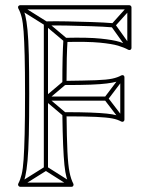

<svg xmlns="http://www.w3.org/2000/svg" viewBox="-20 -708 561 736"><path d="M387 -322V-338H156V-322ZM61 -687 53 -673 152 -611Q152 -611 151.5 -611.5Q151 -612 151 -612L226 -549L236 -561L161 -624Q161 -624 161 -624.5Q161 -625 160 -625ZM482 -675 470 -685 408 -616Q407 -615 406.5 -611.5Q406 -608 407 -606L469 -519L483 -529L421 -616Q419 -618 418.5 -611Q418 -604 420 -606ZM455 -407 443 -417 381 -335Q379 -333 379 -330Q379 -327 381 -325L443 -244L455 -254L393 -335Q392 -337 392 -330Q392 -323 393 -325ZM232 -384 222 -396 151 -336Q148 -334 148 -330Q148 -326 151 -324L222 -264L232 -276L161 -336Q158 -338 158 -330Q158 -322 161 -324ZM413 -603 415 -619Q379 -622 331.5 -623.5Q284 -625 237.5 -626Q191 -627 156 -626Q152 -626 150 -623.5Q148 -621 148 -618V-62H164V-618Q164 -621 158.5 -615.5Q153 -610 156 -610Q191 -611 237.5 -610Q284 -609 331 -607.5Q378 -606 413 -603ZM250 7 258 -7 160 -69Q159 -70 156.5 -70Q154 -70 152 -69L53 -7L61 7L160 -55Q162 -57 156 -57Q150 -57 152 -55ZM57 8H254Q259 8 261 4Q263 0 261 -4Q252 -21 246.5 -48Q241 -75 238.5 -126.5Q236 -178 235 -270L227 -262Q306 -262 347.5 -260Q389 -258 410 -254Q431 -250 445 -242Q450 -240 453.5 -242.5Q457 -245 457 -249V-412Q457 -417 453.5 -419Q450 -421 445 -419Q431 -411 410 -406.5Q389 -402 347 -400.5Q305 -399 227 -398L235 -390Q235 -445 236 -485Q237 -525 239 -554L231 -547Q316 -549 362.5 -544.5Q409 -540 432.5 -533Q456 -526 472 -517Q477 -515 480.5 -517.5Q484 -520 484 -524V-680Q484 -683 481.5 -685.5Q479 -688 476 -688H57Q53 -688 50.5 -684.5Q48 -681 50 -676Q58 -662 63 -642Q68 -622 70.5 -587Q73 -552 74.5 -495Q76 -438 76 -349Q76 -255 74.5 -194.5Q73 -134 70.5 -97Q68 -60 63 -39.5Q58 -19 50 -4Q48 0 50.5 4Q53 8 57 8ZM57 -8 64 4Q72 -11 77 -32.5Q82 -54 85.5 -91.5Q89 -129 90.5 -191Q92 -253 92 -349Q92 -440 90.5 -498.5Q89 -557 85.5 -592.5Q82 -628 77 -648.5Q72 -669 64 -684L57 -672H476L468 -680V-524L480 -531Q463 -540 438.5 -547.5Q414 -555 366 -560Q318 -565 231 -563Q228 -563 225.5 -561Q223 -559 223 -556Q221 -525 220 -485Q219 -445 219 -390Q219 -387 221.5 -384.5Q224 -382 227 -382Q289 -382 327.5 -383.5Q366 -385 389.5 -388Q413 -391 427 -395Q441 -399 453 -405L441 -412V-249L453 -256Q441 -262 427 -266Q413 -270 389.5 -272.5Q366 -275 327 -276.5Q288 -278 227 -278Q224 -278 221.5 -275.5Q219 -273 219 -270Q220 -199 222 -152Q224 -105 227 -75.5Q230 -46 235 -28Q240 -10 247 4L254 -8Z"/></svg>

Font: Tilt Prism
Style: Regular
Weight: 400
Version: Version 1.000